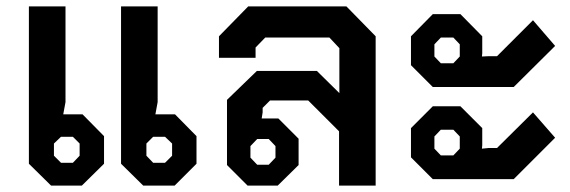

<svg xmlns="http://www.w3.org/2000/svg" viewBox="-20 -578 1774 598"><path d="M70 -68V-558H184V-260L177 -222H237L304 -154V-68L235 0H139ZM357 -68V-558H471V-260L464 -222H525L592 -154V-68L524 0H426ZM207 -71 228 -93V-131L207 -152H170L148 -131V-93L170 -71ZM494 -71 516 -93V-131L494 -152H457L436 -131V-93L457 -71Z M687 -64V-267L780 -357H967L1037 -288V-428L1006 -461H806L776 -430V-398H662V-465L753 -558H1059L1150 -465V0H1036V-169L940 -265H821L798 -242V-228L795 -209H847L910 -146V-64L845 0H751ZM817 -65 838 -87V-123L817 -145H781L760 -123V-87L781 -65Z M1260 -375V-465L1328 -534H1414L1482 -465V-412L1481 -402L1502 -403H1528L1640 -515L1709 -435L1580 -307H1328ZM1392 -381 1412 -402V-440L1392 -461H1353L1333 -440V-402L1353 -381ZM1260 -88V-179L1328 -247H1414L1482 -179V-126L1481 -115L1502 -117H1528L1640 -228L1709 -149L1580 -20H1328ZM1392 -94 1412 -115V-153L1392 -174H1353L1333 -153V-115L1353 -94Z"/></svg>

Font: Chakra Petch SemiBold
Style: Regular
Weight: 600
Designer: Katatrad Aksorn Co.,Ltd.
Foundry: Cadson Demak Co.,Ltd.
Version: Version 1.000; ttfautohint (v1.6)